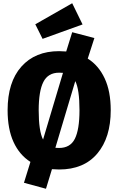

<svg xmlns="http://www.w3.org/2000/svg" viewBox="-20 -1029 730 1186"><path d="M264 137 128 100 168 -29Q100 -72 63.5 -152Q27 -232 27 -348Q27 -522 112 -617.5Q197 -713 345 -713L389 -711L426 -830L563 -794L522 -667Q589 -625 626.5 -545Q664 -465 664 -348Q664 -179 581 -80.5Q498 18 345 18L301 16ZM246 -167 369 -579 345 -580Q277 -580 248 -523Q219 -466 219 -348Q219 -219 246 -167ZM345 -115Q414 -115 442.5 -172Q471 -229 471 -348Q471 -477 445 -528L322 -116ZM243 -789 198 -879 426 -1009 490 -878Z"/></svg>

Font: Trujillo ExtraBold
Style: Regular
Weight: 800
Designer: Fira Sans original fonts by bBox Type GmbH, Carrois Corporate GbR, & Edenspiekermann AG / Changes by Cristiano Sobral
Foundry: Fira Sans original fonts by bBox Type GmbH, Carrois Corporate GbR, & Edenspiekermann AG / Changes by Cristiano Sobral
Version: Version 4.301;July 28, 2020;FontCreator 13.0.0.2655 64-bit